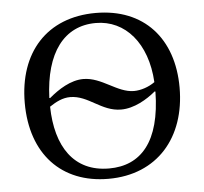

<svg xmlns="http://www.w3.org/2000/svg" viewBox="-50 -721 837 786"><g transform="rotate(-5 368.5 -328.5)"><path d="M365 12C566 12 687 -130 687 -335C687 -537 569 -669 371 -669C170 -669 50 -534 50 -327C50 -117 172 12 365 12ZM371 -30C226 -30 155 -139 152 -303C179 -321 206 -335 237 -335C312 -335 360 -266 441 -266C495 -266 548 -298 584 -328L587 -327C584 -121 502 -30 371 -30ZM152 -339C159 -524 237 -628 368 -628C489 -628 577 -527 586 -366C561 -348 528 -337 500 -337C431 -337 373 -404 297 -404C245 -404 194 -371 155 -338Z"/></g></svg>

Font: STIX Two Text
Style: Regular
Weight: 400
Designer: Ross Mills, John Hudson & Paul Hanslow, Tiro Typeworks Ltd; with prior portions MicroPress Inc., and Coen Hoffman.
Foundry: Tiro Typeworks Ltd
Version: Version 2.13 b171